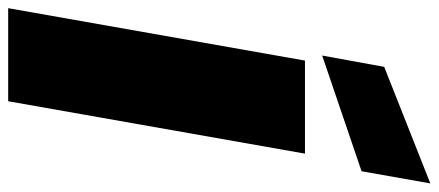

<svg xmlns="http://www.w3.org/2000/svg" viewBox="-314 -732 1047 458"><g transform="rotate(90 209.0 -503.5)"><path d="M0 0 125 -708H347L222 0ZM140 -897 418 -1007 389 -843 113 -749Z"/></g></svg>

Font: Poppins Black
Style: Italic
Weight: 900
Italic angle: -10°
Designer: Ninad Kale (Devanagari), Jonny Pinhorn (Latin)
Foundry: Indian Type Foundry
Version: Version 3.200;PS 1.000;hotconv 16.6.54;makeotf.lib2.5.65590